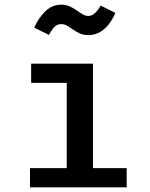

<svg xmlns="http://www.w3.org/2000/svg" viewBox="-20 -800 640 820"><path d="M377 -82H521V0H108V-82H265V-446H113V-528H377ZM287 -677Q272 -688 262.5 -692.5Q253 -697 242 -697Q225 -697 213.5 -686Q202 -675 189 -651L126 -682Q146 -726 175 -753Q204 -780 241 -780Q262 -780 278.5 -772.5Q295 -765 313 -752Q327 -742 336.5 -737Q346 -732 357 -732Q372 -732 384 -742.5Q396 -753 410 -776L473 -745Q453 -699 423.5 -674.5Q394 -650 357 -650Q337 -650 321.5 -657Q306 -664 287 -677Z"/></svg>

Font: Fira Mono Medium
Style: Regular
Weight: 500
Designer: Carrois Corporate & Edenspiekermann AG
Foundry: Carrois Corporate GbR & Edenspiekermann AG
Version: Version 3.206